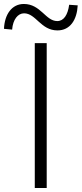

<svg xmlns="http://www.w3.org/2000/svg" viewBox="-69 -946 411 966"><path d="M220 -793C284 -793 318 -846 322 -919L279 -922C272 -871 252 -840 219 -840C160 -840 136 -926 51 -926C-10 -926 -46 -873 -49 -801L-8 -797C-4 -848 21 -879 52 -879C112 -879 136 -793 220 -793ZM106 0H166V-729H106Z"/></svg>

Font: Spoqa Han Sans Neo Light
Style: Regular
Weight: 300
Designer: [Spoqa Han Sans Neo] Dong-huui Kim ___ Younghwa Kang ___ Yujin Lee ___ [Noto Sans] Ryoko NISHIZUKA ____ (kana & ideograp
Foundry: Spoqa (http://www.spoqa-han-sans.com)
Version: Version 1.100;hotconv 1.0.109;makeotfexe 2.5.65596